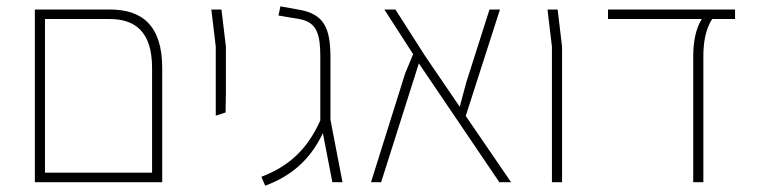

<svg xmlns="http://www.w3.org/2000/svg" viewBox="-20 -575 2405 606"><path d="M327 -545H122H90V0H102H460H492V-360C492 -496 427 -545 327 -545ZM122 -30V-515H325C405 -515 460 -477 460 -360V-30H122Z M661 -210 692 -220 693 -283V-428L679 -545H647L661 -428V-210Z M1061 0 1023 -197V-393C1023 -484 1004 -530 926 -544L865 -555L859 -526L924 -515C982 -505 991 -465 991 -393V-195C948 -99 888 -49 805 -17L817 11C894 -17 958 -67 999 -155L1029 0H1061Z M1593 0 1450 -209 1558 -545H1525L1452 -316L1431 -238L1322 -398L1228 -545H1193L1284 -404L1259 -344L1151 0H1183L1302 -375L1556 0H1593Z M1722 0H1754V-428L1740 -545H1708L1722 -428V0Z M2168 0H2200V-398C2200 -434 2205 -481 2228 -515H2300V-545H1899V-515H2195C2177 -486 2168 -446 2168 -398V0Z"/></svg>

Font: Assistant ExtraLight
Style: Regular
Weight: 275
Designer: Hebrew By Ben Nathan, Latin by Paul Hunt
Version: Version 2.001;PS 002.001;hotconv 1.0.88;makeotf.lib2.5.64775